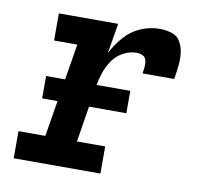

<svg xmlns="http://www.w3.org/2000/svg" viewBox="-66 -607 707 676"><g transform="rotate(10 288.0 -269.0)"><path d="M25 0H335V-97H234L267 -302Q271 -326 279 -349.5Q287 -373 301.5 -394.5Q316 -416 339.5 -428.5Q363 -441 387 -441Q399 -441 409 -436Q419 -431 421.5 -420Q424 -409 423 -397Q422 -385 420 -373H533Q537 -396 539.5 -419Q542 -442 540 -464Q538 -486 527.5 -505.5Q517 -525 496 -531.5Q475 -538 452 -538Q418 -538 385 -524Q352 -510 327.5 -482Q303 -454 287 -422L305 -530H93V-433H176L121 -97H25ZM87 -225H388V-305H87Z"/></g></svg>

Font: Iosevka Sparkle SmBdObl
Style: Regular
Weight: 600
Italic angle: -9°
Designer: Belleve Invis
Foundry: Belleve Invis
Version: Version 4.5.0; ttfautohint (v1.8.3)